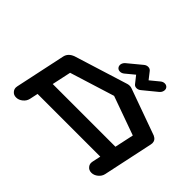

<svg xmlns="http://www.w3.org/2000/svg" viewBox="-182 -1227 1534 1534"><g transform="rotate(45 585.0 -460.0)"><path d="M981.4 -283.2 1016.1 -444.8 686.5 -563 307.6 -444.8 272.9 -283.2ZM1078.1 -70.8Q1071.8 -41.5 1046.6 -20.8Q1021.5 0 992.2 0Q962.9 0 946.8 -21Q934.6 -35.6 934.6 -55.2Q934.6 -62.5 936.5 -70.8L951.7 -141.6H243.2L228 -70.8Q221.7 -41.5 196.3 -20.8Q170.9 0 141.6 0Q112.3 0 96.2 -21Q84 -35.6 84 -55.2Q84 -62.5 85.9 -70.8L176.3 -496.1Q186 -543 238.8 -563L239.7 -563.5H240.2L694.3 -705.1Q705.6 -708.5 717.3 -708.5Q729 -708.5 739.3 -705.1L1132.8 -563.5H1133.8L1134.3 -563Q1170.4 -546.4 1170.4 -512.2Q1170.4 -504.4 1168.5 -496.1ZM902.3 -919.9Q921.9 -919.9 933.1 -906.2Q940.9 -896.5 940.9 -883.8Q940.9 -878.9 939.5 -873Q935.5 -853.5 918.9 -839.8L805.2 -746.6Q788.6 -732.9 769.5 -732.9Q750 -732.9 739.3 -746.6L691.4 -807.1L618.2 -746.6Q601.6 -732.9 582.5 -732.9Q563 -732.9 552.2 -746.6Q544.4 -756.8 544.4 -769.5Q544.4 -774.4 545.4 -779.3Q549.8 -798.8 566.4 -812.5L679.7 -906.2Q695.8 -919.9 715.3 -919.9Q734.9 -919.9 746.1 -906.2L793.5 -845.7L867.2 -906.2Q883.3 -919.9 902.3 -919.9Z"/></g></svg>

Font: Robtronika
Style: Italic
Weight: 400
Italic angle: -12°
Designer: GGBot
Version: 1.00